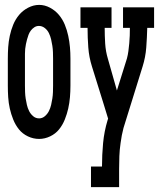

<svg xmlns="http://www.w3.org/2000/svg" viewBox="-20 -560 650 785"><path d="M140 8Q116 8 94 -2.5Q72 -13 57.5 -31Q43 -49 34 -71.5Q25 -94 20 -116.5Q15 -139 13.5 -162.5Q12 -186 12 -210V-320Q12 -344 13.5 -367Q15 -390 20 -413.5Q25 -437 34 -459Q43 -481 58 -499Q73 -517 95 -528.5Q117 -540 140 -540Q163 -540 184.5 -528.5Q206 -517 221 -499Q236 -481 245 -459Q254 -437 259 -413.5Q264 -390 266 -367Q268 -344 268 -320V-210Q268 -186 266 -162.5Q264 -139 259 -116.5Q254 -94 245 -71.5Q236 -49 221.5 -31Q207 -13 185 -2.5Q163 8 140 8ZM140 -76Q153 -76 163.5 -85Q174 -94 180 -106Q186 -118 189 -131Q192 -144 194 -157Q196 -170 196.5 -183.5Q197 -197 197 -210V-320Q197 -333 196.5 -346.5Q196 -360 194 -373Q192 -386 189 -399Q186 -412 180 -424.5Q174 -437 163 -445.5Q152 -454 139 -454Q129 -454 120.5 -448.5Q112 -443 106 -435Q100 -427 96.5 -417.5Q93 -408 90.5 -398.5Q88 -389 86 -379.5Q84 -370 83 -360Q82 -350 82 -340Q82 -330 82 -320V-210Q82 -197 82.5 -183.5Q83 -170 85 -157Q87 -144 90 -131Q93 -118 99 -106Q105 -94 115.5 -85Q126 -76 140 -76ZM352 205V121H397Q397 73 401.5 25Q406 -23 420 -69L422 -75L403 -137L356 -288Q344 -326 341 -366Q338 -406 338 -446H309V-530H436V-446H408Q408 -414 410 -382Q412 -350 421 -320L458 -190L499 -321Q503 -336 505 -351.5Q507 -367 508.5 -383Q510 -399 510.5 -414.5Q511 -430 511 -446H483V-530H610V-446H582Q581 -406 578 -366Q575 -326 563 -288L485 -37Q481 -22 478 -6.5Q475 9 473 25Q469 52 468 78.5Q467 105 467 131V205Z"/></svg>

Font: Iosevka Curly Slab MdEx
Style: Regular
Weight: 500
Width: 7
Monospace: yes
Designer: Belleve Invis
Foundry: Belleve Invis
Version: Version 11.1.0; ttfautohint (v1.8.3)